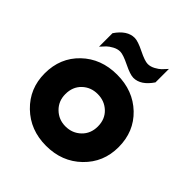

<svg xmlns="http://www.w3.org/2000/svg" viewBox="-209 -900 1049 1049"><g transform="rotate(45 315.5 -376.0)"><path d="M315 10Q438 10 519.5 -69Q601 -148 601 -265Q601 -385 520 -462.5Q439 -540 315 -540Q192 -540 111 -462.5Q30 -385 30 -265Q30 -148 111.5 -69Q193 10 315 10ZM315 -140Q263 -140 226.5 -175.5Q190 -211 190 -265Q190 -321 226 -355.5Q262 -390 315 -390Q368 -390 404.5 -355.5Q441 -321 441 -265Q441 -210 404.5 -175Q368 -140 315 -140ZM390 -590Q365 -590 313 -615.5Q261 -641 238 -641Q217 -641 196 -629.5Q175 -618 164 -607Q153 -596 137 -578V-682Q183 -750 241 -750Q266 -750 317.5 -724.5Q369 -699 392 -699Q413 -699 434 -710.5Q455 -722 466 -733Q477 -744 493 -762V-658Q447 -590 390 -590Z"/></g></svg>

Font: Roundo
Style: Bold
Weight: 700
Designer: Namrata Goyal (Gurmukhi), Shiva Nallaperumal (Latin)
Foundry: Indian Type Foundry
Version: Version 1.000;PS 1.0;hotconv 1.0.88;makeotf.lib2.5.647800